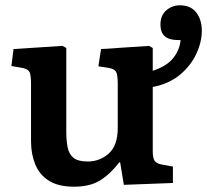

<svg xmlns="http://www.w3.org/2000/svg" viewBox="-20 -690 781 724"><path d="M259 14Q200 14 164.5 -8.5Q129 -31 113 -70Q97 -109 97 -157V-372Q97 -406 91.5 -418Q86 -430 64 -434L23 -441L31 -505L216 -517L230 -509V-193Q230 -160 235 -134.5Q240 -109 257 -95Q274 -81 311 -81Q356 -81 390 -111Q424 -141 424 -208V-373Q424 -407 418 -418.5Q412 -430 390 -434L351 -440L361 -505L542 -517L556 -509V-423Q610 -441 634 -472Q658 -503 661 -539H650Q585 -539 585 -597Q585 -632 607 -651Q629 -670 658 -670Q699 -670 720 -643Q741 -616 741 -574Q741 -532 720.5 -487.5Q700 -443 659 -408.5Q618 -374 556 -362V-121Q556 -95 562.5 -84.5Q569 -74 588 -70L632 -62V0L447 7L433 -78H430Q396 -34 358 -10Q320 14 259 14Z"/></svg>

Font: Literata SemiBold
Style: Regular
Weight: 600
Designer: Latin by Veronika Burian and Jose Scaglione. Greek by Irene Vlachou. Cyrillic by Vera Evstafieva.
Foundry: TypeTogether
Version: Version 3.103; ttfautohint (v1.8.4.7-5d5b);gftools[0.9.29]